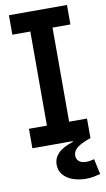

<svg xmlns="http://www.w3.org/2000/svg" viewBox="-105 -804 594 1073"><g transform="rotate(-10 192.0 -267.5)"><path d="M27 -644.5V-755H356.5V-644.5H255V-110.5H356.5V0H27V-110.5H129V-644.5ZM356 120 375 207.5Q362.5 210.5 341.2 215.2Q320 220 294 220Q253.5 220 219.5 208Q185.5 196 165 172.2Q144.5 148.5 144.5 114Q144.5 77.5 171 50Q197.5 22.5 256 4V-34L356.5 0Q301 19.5 278.2 38.2Q255.5 57 255.5 81.5Q255.5 102 269.2 114.5Q283 127 310 127Q322.5 127 334.2 124.8Q346 122.5 356 120Z"/></g></svg>

Font: Hepta Slab SemiBold
Style: Regular
Weight: 600
Designer: Michael LaGattuta
Foundry: Michael LaGattuta
Version: Version 1.102